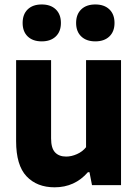

<svg xmlns="http://www.w3.org/2000/svg" viewBox="-20 -810 604 840"><path d="M50.5 -192.5V-547H203.5V-204.5Q203.5 -162 220.8 -143.5Q238 -125 269.5 -125Q292.5 -125 316.8 -135.8Q341 -146.5 356.5 -166V-547H509.5V0H382.5L371.5 -56.5H364.5Q307 9.5 219 9.5Q141.5 9.5 96 -38.8Q50.5 -87 50.5 -192.5ZM79 -709.5Q79 -747.5 101.2 -769Q123.5 -790.5 162.5 -790.5Q201.5 -790.5 224 -769Q246.5 -747.5 246.5 -709.5Q246.5 -672 224 -650.5Q201.5 -629 162.5 -629Q123.5 -629 101.2 -650.5Q79 -672 79 -709.5ZM313 -709.5Q313 -747.5 335.5 -769Q358 -790.5 397 -790.5Q436 -790.5 458.5 -769Q481 -747.5 481 -709.5Q481 -672 458.5 -650.5Q436 -629 397 -629Q358 -629 335.5 -650.5Q313 -672 313 -709.5Z"/></svg>

Font: Encode Sans Semi Condensed
Style: Bold
Weight: 700
Width: 4
Designer: Multiple Designers
Foundry: Impallari Type
Version: Version 2.000